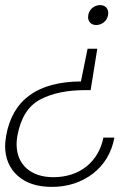

<svg xmlns="http://www.w3.org/2000/svg" viewBox="-31 -565 533 752"><path d="M39 124C72 153 116 167 172 167C233 167 287 150 333 115C378 80 406 33 417 -26H374C355 69 281 129 178 129C90 129 34 80 34 0C34 -10 35 -21 37 -33C50 -103 79 -150 126 -175C173 -200 232 -212 303 -212H324L350 -374H312L286 -246C116 -245 18 -174 -7 -33C-10 -14 -11 -1 -11 6C-11 55 6 95 39 124ZM314 -498C314 -479 327 -467 346 -467C371 -467 393 -487 393 -514C393 -533 380 -545 361 -545C336 -545 314 -525 314 -498Z"/></svg>

Font: Momo Neue ExtLt
Style: Italic
Weight: 200
Italic angle: -10°
Designer: Ninad Kale (Devanagari), Jonny Pinhorn (Latin)
Foundry: Indian Type Foundry
Version: 4.004